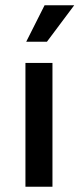

<svg xmlns="http://www.w3.org/2000/svg" viewBox="-20 -712 303 732"><path d="M77 0V-472H180V0ZM159 -553H80L150 -692H263Z"/></svg>

Font: Ek Mukta Medium
Style: Regular
Weight: 500
Designer: Girish Dalvi and Yashodeep Gholap
Foundry: Ek Type
Version: Version 2.538;PS 1.002;hotconv 16.6.51;makeotf.lib2.5.65220;